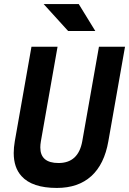

<svg xmlns="http://www.w3.org/2000/svg" viewBox="-20 -926 643 956"><path d="M263.2 9.8Q139.6 9.8 86.9 -49.3Q48.3 -91.8 48.3 -164.1Q48.3 -191.4 53.7 -222.7L136.7 -693.4H266.6L183.6 -222.7Q180.7 -206.1 180.7 -191.9Q180.7 -114.3 271.5 -114.3Q370.1 -114.3 389.6 -222.7L472.7 -693.4H602.5L519.5 -222.7Q499.5 -107.9 434.6 -49.1Q369.6 9.8 263.2 9.8ZM319.3 -771.5 197.3 -905.8H372.1L454.6 -771.5Z"/></svg>

Font: CaskaydiaCove NF
Style: Bold Italic
Weight: 700
Italic angle: -10°
Designer: Aaron Bell
Foundry: Saja Typeworks
Version: Version 2111.001; VTT 6.35;Nerd Fonts 3.2.1